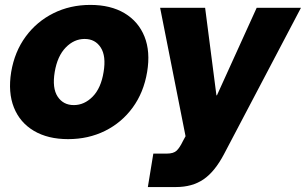

<svg xmlns="http://www.w3.org/2000/svg" viewBox="-20 -547 1228 771"><path d="M253.4 11.7Q172.4 11.7 116.2 -21.5Q60.1 -54.7 35.9 -115.2Q11.7 -175.8 24.9 -257.8Q38.6 -339.4 83 -399.9Q127.4 -460.4 194.6 -493.9Q261.7 -527.3 342.8 -527.3Q424.3 -527.3 480.2 -493.9Q536.1 -460.4 560.3 -399.9Q584.5 -339.4 570.8 -257.8Q557.1 -175.8 512.9 -115.2Q468.8 -54.7 401.9 -21.5Q335 11.7 253.4 11.7ZM276.4 -125Q318.8 -125 352.3 -159.2Q385.7 -193.4 396 -257.8Q406.7 -321.8 384.5 -356.2Q362.3 -390.6 319.8 -390.6Q277.3 -390.6 243.9 -356.2Q210.4 -321.8 199.7 -257.8Q189 -193.4 211.4 -159.2Q233.9 -125 276.4 -125ZM687 204.1H573.7L595.7 69.8H649.9Q677.2 69.8 689.7 57.6Q702.1 45.4 714.8 19L725.1 0L623 -515.6H803.7L849.1 -164.1H851.1L1010.7 -515.6H1188.5L879.9 71.3Q842.8 142.1 797.4 173.1Q752 204.1 687 204.1Z"/></svg>

Font: Inter Display Extra Bold
Style: Italic
Weight: 800
Italic angle: -9.39999°
Designer: Rasmus Andersson
Foundry: rsms
Version: Version 4.000;git-4fc901f